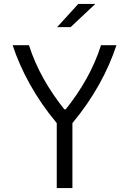

<svg xmlns="http://www.w3.org/2000/svg" viewBox="-20 -961 660 981"><path d="M350 0V-332C458 -461 532 -599.5 575 -730H496C459 -612 396 -503 316 -402.5H308.5C228.5 -503 165.5 -612 128 -730H44.5C88 -599 161.5 -461.5 270 -332V0ZM272 -822.5 380 -941H467L341 -822.5Z"/></svg>

Font: Monaspace Argon Light
Style: Regular
Weight: 300
Designer: Riley Cran & the Lettermatic Team
Foundry: Lettermatic
Version: Version 1.000 (Monaspace Argon)